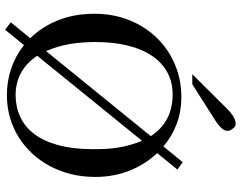

<svg xmlns="http://www.w3.org/2000/svg" viewBox="-117 -817 957 763"><g transform="rotate(90 361.5 -435.5)"><path d="M356.9 -19Q404.3 -19 443.8 -37.1Q483.4 -55.2 512 -92.5Q540.5 -129.9 556.4 -187Q572.3 -244.1 572.8 -322.3Q573.2 -350.6 571.8 -376.5Q570.3 -402.3 566.4 -426.5Q562.5 -450.7 555.9 -474.1Q549.3 -497.6 539.6 -521.5L201.7 -105Q229 -63.5 267.8 -41.5Q306.6 -19.5 356.9 -19ZM356 -643.1Q306.2 -643.1 267.3 -621.8Q228.5 -600.6 201.7 -560.8Q174.8 -521 160.9 -464.1Q147 -407.2 147 -335.9Q147 -281.2 155 -234.1Q163.1 -187 183.1 -140.1L521 -556.2Q493.2 -599.1 452.4 -620.8Q411.6 -642.6 356 -643.1ZM366.7 -677.7Q422.4 -677.7 471.7 -659.4Q521 -641.1 562 -606.4L624.5 -683.1L653.8 -662.1L588.4 -581.5Q632.3 -535.6 657.7 -472.9Q683.1 -410.2 683.1 -335Q683.1 -284.7 671.9 -239.3Q660.6 -193.8 639.9 -155Q619.1 -116.2 589.8 -84.7Q560.5 -53.2 524.4 -30.8Q488.3 -8.3 446.3 3.7Q404.3 15.6 357.9 15.6Q302.7 15.6 252.2 -1.5Q201.7 -18.6 159.2 -52.2L98.1 22.9L68.8 0L131.8 -77.1Q85.9 -124 60.3 -188.5Q34.7 -252.9 34.7 -333Q34.7 -407.2 60.1 -470.5Q85.4 -533.7 130.1 -579.8Q174.8 -626 235.4 -651.9Q295.9 -677.7 366.7 -677.7ZM500 -861.8Q500 -847.7 487.5 -835.4Q475.1 -823.2 459.5 -813L314.9 -721.2H274.9L413.6 -860.8Q426.3 -874 442.1 -883.8Q458 -893.6 474.1 -893.6Q478 -893.6 482.4 -890.6Q486.8 -887.7 490.7 -882.8Q494.6 -877.9 497.3 -872.3Q500 -866.7 500 -861.8Z"/></g></svg>

Font: Doulos SIL Afr
Style: Regular
Weight: 400
Designer: Walt Agee, Victor Gaultney, Peter Martin, Debbi Hosken, Becca Hirsbrunner
Foundry: SIL International
Version: Version 5.000